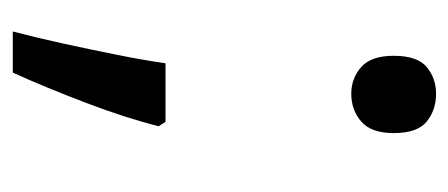

<svg xmlns="http://www.w3.org/2000/svg" viewBox="-226 -364 719 308"><g transform="rotate(90 134.0 -210.5)"><path d="M70 -482Q70 -520 88 -535Q106 -550 131 -550Q157 -550 175.5 -535Q194 -520 194 -482Q194 -446 175.5 -430Q157 -414 131 -414Q106 -414 88 -430Q70 -446 70 -482ZM183 -105Q170 -53 145.5 11.5Q121 76 97 129H31Q41 91 50.5 47.5Q60 4 68.5 -38.5Q77 -81 82 -116H176Z"/></g></svg>

Font: Noto Sans Zanabazar Square
Style: Regular
Weight: 400
Version: Version 2.005; ttfautohint (v1.8.4.7-5d5b)